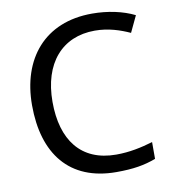

<svg xmlns="http://www.w3.org/2000/svg" viewBox="-82 -796 796 879"><g transform="rotate(-10 316.0 -357.0)"><path d="M403 -645C467 -645 521 -626 565 -606L601 -682C547 -709 477 -724 404 -724C183 -724 61 -574 61 -358C61 -133 170 10 389 10C468 10 520 1 573 -19V-97C519 -81 464 -69 402 -69C238 -69 156 -180 156 -357C156 -536 250 -645 403 -645Z"/></g></svg>

Font: Noto Sans Mro
Style: Regular
Weight: 400
Designer: Monotype Design Team
Foundry: Monotype Imaging Inc.
Version: Version 2.001